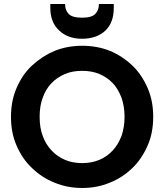

<svg xmlns="http://www.w3.org/2000/svg" viewBox="-20 -938 825 965"><path d="M750 -351.1Q750 -270 722.2 -207Q692.4 -138.7 646 -94.2Q595.2 -44.9 532.2 -20Q468.3 6.8 393.1 6.8Q317.9 6.8 253.9 -20Q190.9 -44.9 140.1 -94.2Q92.8 -138.2 63 -207Q35.2 -270 35.2 -351.1Q35.2 -430.7 63 -495.1Q92.8 -564 140.1 -607.9Q192.4 -656.2 253.9 -682.1Q318.8 -708 393.1 -708Q468.3 -708 533.2 -682.1Q595.7 -655.8 646 -607.9Q692.4 -563.5 722.2 -495.1Q750 -430.7 750 -351.1ZM179.2 -351.1Q179.2 -294.9 194.8 -254.9Q209 -213.9 238.8 -182.1Q266.1 -152.3 306.2 -134.8Q344.2 -118.2 393.1 -118.2Q440.4 -118.2 480 -134.8Q519.5 -151.9 546.9 -182.1Q573.2 -210 590.8 -254.9Q606 -299.3 606 -351.1Q606 -402.3 590.8 -446.8Q572.8 -492.7 546.9 -520Q519.5 -548.8 480 -565.9Q441.4 -582 393.1 -582Q343.3 -582 306.2 -565.9Q265.6 -548.3 238.8 -520Q209 -488.8 194.8 -446.8Q179.2 -406.7 179.2 -351.1ZM232.9 -897.9V-918H307.1Q307.1 -886.2 325.2 -868.2Q342.8 -849.1 392.1 -849.1Q441.4 -849.1 459 -868.2Q477.1 -886.2 477.1 -918H551.8V-897Q551.8 -824.7 509.8 -784.2Q465.8 -743.2 392.1 -743.2Q320.3 -743.2 276.9 -785.2Q232.9 -826.2 232.9 -897.9Z"/></svg>

Font: PoppinsZ SemiBold
Style: Regular
Weight: 600
Designer: Ninad Kale (Devanagari), Jonny Pinhorn (Latin)
Foundry: Indian Type Foundry
Version: Version 3.002;FEAKit 1.0